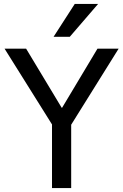

<svg xmlns="http://www.w3.org/2000/svg" viewBox="-20 -951 623 971"><path d="M243 0V-367L261 -293L3 -705H112L292 -406H294L473 -705H580L323 -293L340 -367V0ZM251 -765 358 -931H476L333 -765Z"/></svg>

Font: Nunito Sans 7pt SemiCondensed Medium
Style: Regular
Weight: 500
Width: 4
Designer: Vernon Adams
Foundry: Vernon Adams
Version: Version 3.101;gftools[0.9.27]